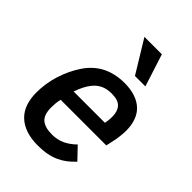

<svg xmlns="http://www.w3.org/2000/svg" viewBox="-226 -868 985 985"><g transform="rotate(45 266.0 -375.5)"><path d="M151.9 -233.9Q147.9 -217.3 146.5 -201.9Q145 -186.5 145 -172.9Q145 -119.6 169.9 -97.9Q194.8 -76.2 246.1 -76.2Q285.2 -76.2 316.7 -91.1Q348.1 -106 376 -133.8L437 -69.8Q418.5 -49.8 397.9 -33.9Q377.4 -18.1 353.3 -7.1Q329.1 3.9 300 9.5Q271 15.1 235.8 15.1Q184.6 15.1 147.2 2Q109.9 -11.2 85.2 -35.6Q60.5 -60.1 48.8 -94.7Q37.1 -129.4 37.1 -172.9Q37.1 -204.1 42 -236.6Q46.9 -269 56.9 -301.3Q66.9 -333.5 81.5 -364.3Q96.2 -395 115.2 -422.9Q131.3 -446.3 152.1 -465.6Q172.9 -484.9 198.5 -498.5Q224.1 -512.2 255.4 -519.5Q286.6 -526.9 323.2 -526.9Q368.7 -526.9 402.3 -515.1Q436 -503.4 458.3 -481.7Q480.5 -460 491.2 -428.7Q502 -397.5 502 -357.9Q502 -352.5 501.5 -344.5Q501 -336.4 500 -326.9Q499 -317.4 497.8 -307.6Q496.6 -297.9 495.1 -290L482.9 -233.9ZM396 -311Q398.4 -323.7 399.7 -335.7Q400.9 -347.7 400.9 -357.9Q400.9 -399.4 381.1 -420.7Q361.3 -441.9 314.9 -441.9Q280.3 -441.9 255.4 -430.2Q230.5 -418.5 211.9 -395Q199.2 -379.4 188.2 -357.7Q177.2 -335.9 168.9 -311ZM335 -589.8 227.5 -766.1H354L410.6 -589.8Z"/></g></svg>

Font: Clear Sans Medium
Style: Italic
Weight: 500
Italic angle: -12°
Foundry: Intel Corporation
Version: Version 1.00